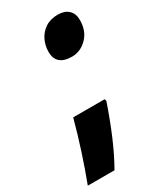

<svg xmlns="http://www.w3.org/2000/svg" viewBox="-239 -623 687 824"><g transform="rotate(-30 104.0 -211.0)"><path d="M160.2 -374Q82 -374 82 -441.9Q82 -472.7 95 -499.8Q107.9 -526.9 133.3 -543.9Q158.7 -561 195.8 -561Q229 -561 248 -543.5Q267.1 -525.9 267.1 -494.1Q267.1 -439.5 234.6 -406.7Q202.1 -374 160.2 -374ZM-59.1 139.2Q-33.2 70.8 -10.3 0.2Q12.7 -70.3 33.2 -146H189L191.9 -136.2Q164.1 -55.2 134.8 13.7Q105.5 82.5 73.2 139.2Z"/></g></svg>

Font: Open Sans Condensed ExtraBold
Style: Italic
Weight: 800
Width: 3
Italic angle: -12°
Designer: Monotype Design Team
Foundry: Monotype Imaging Inc.
Version: Version 3.003; ttfautohint (v1.8.4)